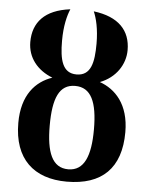

<svg xmlns="http://www.w3.org/2000/svg" viewBox="-54 -810 673 865"><g transform="rotate(5 282.0 -377.5)"><path d="M280 10C439 10 524 -72 524 -235C524 -361 461 -425 390 -450C461 -477 502 -539 502 -604C502 -693 448 -751 335 -765C348 -735 360 -687 360 -621C360 -535 347 -475 282 -475C218 -475 204 -535 204 -621C204 -687 216 -735 229 -765C114 -751 62 -691 62 -603C62 -532 106 -478 175 -451C101 -426 40 -362 40 -235C40 -72 131 10 280 10ZM282 -46C209 -46 182 -115 182 -235C182 -359 209 -423 281 -423C353 -423 382 -359 382 -235C382 -115 354 -46 282 -46Z"/></g></svg>

Font: Noto Serif Condensed
Style: Bold
Weight: 700
Width: 3
Designer: Monotype Design Team
Foundry: Monotype Imaging Inc.
Version: Version 2.015